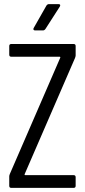

<svg xmlns="http://www.w3.org/2000/svg" viewBox="-20 -914 413 934"><path d="M25 -10V-56Q25 -61 28 -68L273 -633Q274 -635 273 -636.5Q272 -638 270 -638H35Q25 -638 25 -648V-690Q25 -700 35 -700H338Q348 -700 348 -690V-644Q348 -640 345 -632L100 -67Q99 -65 100 -63.5Q101 -62 103 -62H338Q348 -62 348 -52V-10Q348 0 338 0H35Q25 0 25 -10ZM144 -778 206 -887Q211 -894 218 -894H265Q271 -894 272.5 -890.5Q274 -887 271 -882L201 -773Q196 -766 189 -766H151Q145 -766 143 -769.5Q141 -773 144 -778Z"/></svg>

Font: Barlow Condensed
Style: Regular
Weight: 400
Width: 3
Designer: Jeremy Tribby
Foundry: Tribby Type
Version: Version 1.500